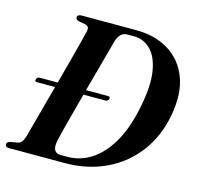

<svg xmlns="http://www.w3.org/2000/svg" viewBox="-103 -808 939 915"><g transform="rotate(15 367.0 -350.0)"><path d="M0 -14Q0 -26 16.5 -30L50.5 -36Q63 -38 70.5 -46.8Q78 -55.5 85 -77.5Q95 -115.5 114.5 -187Q134 -258.5 155.5 -338H66Q53.5 -338 57 -350Q61 -362 74 -362H162Q177.5 -419.5 192 -473.8Q206.5 -528 217.2 -570.2Q228 -612.5 233 -634Q239 -659 217 -664L183.5 -670Q168.5 -674 168.5 -684.5Q168.5 -700 190 -700H459Q551 -700 618.5 -659.2Q686 -618.5 716 -541Q746 -463.5 726 -353Q706 -244 646 -164.8Q586 -85.5 495.5 -42.8Q405 0 293 0H18Q0 0 0 -14ZM299.5 -32Q360.5 -32 415.2 -67Q470 -102 511.8 -174.2Q553.5 -246.5 575 -358Q596 -465 584 -533.8Q572 -602.5 537.5 -635.8Q503 -669 457 -669H422.5Q386.5 -669 372 -620Q365.5 -596.5 354.5 -556Q343.5 -515.5 329.8 -465.2Q316 -415 301.5 -362H410Q423 -362 419.5 -350Q416 -338 402.5 -338H295.5Q274.5 -262 257 -194.5Q239.5 -127 232 -93Q219.5 -32 265 -32Z"/></g></svg>

Font: Fraunces 72pt SemiBold
Style: Italic
Weight: 600
Italic angle: -16°
Version: Version 1.000;[b76b70a41]